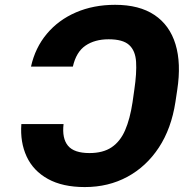

<svg xmlns="http://www.w3.org/2000/svg" viewBox="-20 -756 798 786"><path d="M67.4 -248H240.2Q233.4 -189.5 258.3 -159.4Q283.2 -129.4 346.2 -129.4Q401.9 -129.4 437 -153.1Q472.2 -176.8 492.2 -222.9Q512.2 -269 522.5 -336.9L529.8 -388.2Q540 -457 537.1 -502.9Q534.2 -548.8 508.5 -572Q482.9 -595.2 424.8 -595.2Q368.2 -595.2 330.1 -569.3Q292 -543.5 278.3 -483.4H106.9Q124 -560.5 171.6 -617.4Q219.2 -674.3 291 -705.3Q362.8 -736.3 451.2 -736.3Q550.3 -736.3 612.5 -694.6Q674.8 -652.8 698.5 -574.7Q722.2 -496.6 705.6 -388.2L698.2 -338.9Q681.6 -230 630.4 -152.1Q579.1 -74.2 501.5 -32.2Q423.8 9.8 327.1 9.8Q236.3 9.8 176.3 -23.4Q116.2 -56.6 89.1 -115.2Q62 -173.8 67.4 -248Z"/></svg>

Font: Inter Tight ExtraBold
Style: Italic
Weight: 800
Italic angle: -9.39999°
Designer: Rasmus Andersson
Foundry: rsms
Version: Version 3.004